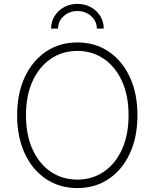

<svg xmlns="http://www.w3.org/2000/svg" viewBox="-20 -955 793 985"><path d="M377 9.8Q286.1 9.8 216.3 -36.6Q146.5 -83 107.2 -167.2Q67.9 -251.5 67.9 -363.3Q67.9 -476.1 107.4 -560.1Q147 -644 216.6 -690.7Q286.1 -737.3 377 -737.3Q467.8 -737.3 537.1 -690.7Q606.4 -644 645.8 -560.1Q685.1 -476.1 685.1 -363.3Q685.1 -251 645.8 -167Q606.4 -83 537.1 -36.6Q467.8 9.8 377 9.8ZM377 -33.7Q453.6 -33.7 512.9 -74.2Q572.3 -114.7 606 -189Q639.6 -263.2 639.6 -363.3Q639.6 -464.4 606 -538.3Q572.3 -612.3 512.9 -653.1Q453.6 -693.8 377 -693.8Q300.3 -693.8 240.7 -653.3Q181.2 -612.8 147.2 -538.8Q113.3 -464.8 113.3 -363.3Q113.3 -263.2 146.7 -189.2Q180.2 -115.2 239.7 -74.5Q299.3 -33.7 377 -33.7ZM377 -935.1Q415 -935.1 445.8 -918.2Q476.6 -901.4 494.4 -872.6Q512.2 -843.8 512.2 -808.1H476.6Q476.6 -846.7 447.3 -872.6Q418 -898.4 377 -898.4Q336.4 -898.4 307.1 -872.6Q277.8 -846.7 277.8 -808.1H242.2Q242.2 -843.8 260 -872.6Q277.8 -901.4 308.6 -918.2Q339.4 -935.1 377 -935.1Z"/></svg>

Font: Inter ExtraLight
Style: Regular
Weight: 250
Designer: Rasmus Andersson
Foundry: rsms
Version: Version 4.001;git-66647c0bb